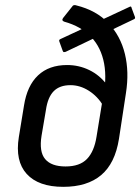

<svg xmlns="http://www.w3.org/2000/svg" viewBox="-20 -713 543 744"><path d="M225 11Q129 11 83.5 -39Q38 -89 53 -182L73 -304Q85 -381 127.5 -421Q170 -461 240 -461Q286 -461 326 -441.5Q366 -422 394 -385L381 -302Q358 -340 324 -361.5Q290 -383 253 -383Q211 -383 188 -359.5Q165 -336 158 -287L141 -187Q131 -125 155 -96.5Q179 -68 234 -68Q289 -68 317 -97Q345 -126 354 -183L377 -324Q395 -404 383.5 -466.5Q372 -529 333 -570Q294 -611 229 -629Q223 -631 222 -635Q221 -639 225 -644L260 -688Q262 -692 266.5 -693Q271 -694 276 -692Q353 -673 400 -623.5Q447 -574 464 -504Q481 -434 468 -352L441 -175Q426 -80 372 -34.5Q318 11 225 11ZM234 -512Q230 -511 227.5 -511Q225 -511 223 -516L210 -552Q207 -559 215 -562L481 -686Q489 -691 490 -682L503 -647Q504 -643 502.5 -641Q501 -639 496 -637Z"/></svg>

Font: Sofia Sans Semi Condensed Medium
Style: Italic
Weight: 500
Italic angle: -9°
Version: Version 4.100